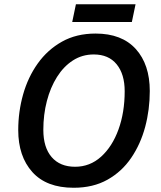

<svg xmlns="http://www.w3.org/2000/svg" viewBox="-20 -885 766 915"><path d="M331.1 9.8Q201.2 9.8 134 -65.2Q66.9 -140.1 66.9 -265.1Q66.9 -352.5 90.1 -434.8Q113.3 -517.1 159.9 -582.5Q206.5 -647.9 275.4 -686.5Q344.2 -725.1 435.5 -725.1Q560.5 -725.1 627.2 -651.4Q693.8 -577.6 693.8 -451.2Q693.8 -362.8 671.9 -280.5Q649.9 -198.2 605.2 -132.6Q560.5 -66.9 492.2 -28.6Q423.8 9.8 331.1 9.8ZM337.9 -90.3Q408.7 -90.3 461.9 -138.4Q515.1 -186.5 544.7 -268.1Q574.2 -349.6 574.2 -450.2Q574.2 -531.7 535.9 -578.6Q497.6 -625.5 426.8 -625.5Q371.6 -625.5 327.4 -596.9Q283.2 -568.4 251.7 -518.3Q220.2 -468.3 203.4 -403.6Q186.5 -338.9 186.5 -266.1Q186.5 -182.1 226.3 -136.2Q266.1 -90.3 337.9 -90.3ZM324.2 -780.3 341.8 -864.7H626L608.4 -780.3Z"/></svg>

Font: Open Sans SemiBold
Style: Italic
Weight: 600
Italic angle: -12°
Designer: Monotype Design Team
Foundry: Monotype Imaging Inc.
Version: Version 3.003; ttfautohint (v1.8.4)